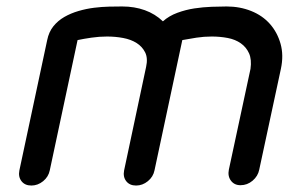

<svg xmlns="http://www.w3.org/2000/svg" viewBox="-20 -574 893 594"><path d="M134 -47Q130 -27 113.5 -13.5Q97 0 77 0Q57 0 46.5 -13.5Q36 -27 40 -47L126 -450Q131 -475 145 -492.5Q159 -510 179 -521.5Q199 -533 223 -540Q247 -547 271 -550Q295 -553 318 -553.5Q341 -554 358 -554Q396 -554 428 -542.5Q460 -531 484 -508Q503 -525 529 -534.5Q555 -544 581.5 -548Q608 -552 634.5 -553Q661 -554 681 -554Q722 -554 757 -540Q792 -526 815 -500Q838 -474 848 -438.5Q858 -403 849 -361L782 -49Q778 -29 761.5 -15Q745 -1 724 -1Q705 -1 694.5 -15Q684 -29 688 -49L755 -361Q759 -390 750.5 -409Q742 -428 725 -440Q708 -452 684.5 -456.5Q661 -461 635 -461Q611 -461 588 -457.5Q565 -454 544 -450L458 -47Q454 -27 437.5 -13.5Q421 0 401 0Q381 0 370.5 -13.5Q360 -27 364 -47L432 -367Q438 -394 429 -412Q420 -430 402.5 -441Q385 -452 361 -456.5Q337 -461 311 -461Q287 -461 263 -457.5Q239 -454 220 -450Z"/></svg>

Font: VDS
Style: Italic
Weight: 400
Designer: artmaker
Foundry: artmaker
Version: Version 1.000 2009 initial release